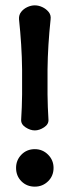

<svg xmlns="http://www.w3.org/2000/svg" viewBox="-20 -687 260 717"><path d="M110 -200Q93 -200 75.5 -211.5Q58 -223 59 -240Q62 -287 62.5 -334Q63 -381 62.5 -427.5Q62 -474 59 -521Q56 -568 51 -615Q50 -631 59 -642.5Q68 -654 82 -660.5Q96 -667 110 -667Q124 -667 138 -660.5Q152 -654 161.5 -642.5Q171 -631 169 -615Q164 -568 161 -521Q158 -474 157.5 -427.5Q157 -381 157.5 -334Q158 -287 161 -240Q162 -223 144.5 -211.5Q127 -200 110 -200ZM110 10Q80 10 60 -10Q40 -30 40 -60Q40 -89 60 -109.5Q80 -130 110 -130Q139 -130 159.5 -109.5Q180 -89 180 -60Q180 -30 159.5 -10Q139 10 110 10Z"/></svg>

Font: Winky Sans
Style: Regular
Weight: 400
Designer: Simon Atzbach
Foundry: typofactur
Version: Version 1.205